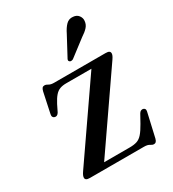

<svg xmlns="http://www.w3.org/2000/svg" viewBox="-171 -778 799 886"><g transform="rotate(-30 229.0 -335.0)"><path d="M415.5 -420.5 134.5 -13.5 117 -30H282Q305.5 -30 321.2 -35.2Q337 -40.5 350.2 -55.8Q363.5 -71 379.5 -99.5L402.5 -141Q407 -149 412.2 -151.5Q417.5 -154 423.5 -153.5Q430.5 -152 433.5 -147Q436.5 -142 434.5 -133.5L405.5 -6.5Q402.5 4.5 398.2 8.8Q394 13 387.5 13Q379 13 369.5 6.5Q360 0 341 0H53.5Q40 0 34.5 -3.8Q29 -7.5 29 -14.5Q29 -20 31.8 -26.5Q34.5 -33 41 -42.5L320.5 -447L337 -433H177Q157 -433 142.8 -427.8Q128.5 -422.5 116.8 -409Q105 -395.5 92.5 -371.5L75 -336Q70.5 -328.5 65.5 -325.8Q60.5 -323 54 -324Q47 -325.5 43.8 -331Q40.5 -336.5 42.5 -345.5L65.5 -454Q68.5 -466 72.8 -470.5Q77 -475 84.5 -475Q93 -475 102.2 -469Q111.5 -463 129.5 -463H402.5Q416.5 -463 422 -459.2Q427.5 -455.5 427.5 -448Q427.5 -443 424.8 -436.5Q422 -430 415.5 -420.5ZM292.5 -628.5Q305.5 -655.5 320.5 -670.5Q335.5 -685.5 357 -683Q376.5 -681.5 386.2 -668Q396 -654.5 394 -639.5Q392.5 -621.5 380.2 -608Q368 -594.5 347 -581L258.5 -513.5Q253.5 -511 248.2 -510.8Q243 -510.5 239.5 -514Q235.5 -517.5 236.5 -522.2Q237.5 -527 240.5 -531.5Z"/></g></svg>

Font: Fraunces 48pt
Style: Regular
Weight: 400
Version: Version 1.000;[b76b70a41]